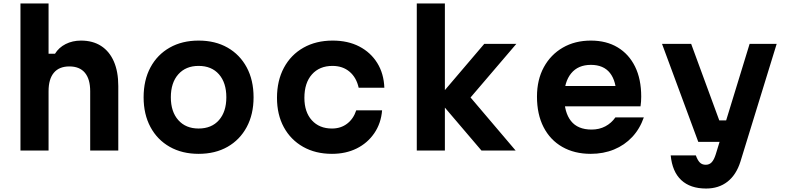

<svg xmlns="http://www.w3.org/2000/svg" viewBox="-20 -868 4540 1107"><path d="M98 0V-848H260V-558H297Q319 -594 358.5 -614Q398 -634 447 -634Q515 -634 563 -603Q611 -572 636.5 -513.5Q662 -455 662 -372V0H500V-342Q500 -412 469.5 -448.5Q439 -485 380 -485Q321 -485 290.5 -448.5Q260 -412 260 -342V0Z M1125 19Q1030 19 958.5 -21.5Q887 -62 847.5 -135.5Q808 -209 808 -307Q808 -406 847.5 -479.5Q887 -553 958.5 -593.5Q1030 -634 1125 -634Q1221 -634 1292 -593.5Q1363 -553 1402.5 -479.5Q1442 -406 1442 -307Q1442 -209 1402.5 -135.5Q1363 -62 1292 -21.5Q1221 19 1125 19ZM1125 -127Q1200 -127 1242.5 -175.5Q1285 -224 1285 -307Q1285 -391 1242.5 -439.5Q1200 -488 1125 -488Q1051 -488 1008 -439.5Q965 -391 965 -307Q965 -224 1008 -175.5Q1051 -127 1125 -127Z M1894 19Q1799 19 1727.5 -21.5Q1656 -62 1616.5 -134.5Q1577 -207 1577 -304Q1577 -403 1617 -477.5Q1657 -552 1729.5 -593Q1802 -634 1898 -634Q1986 -634 2051.5 -600Q2117 -566 2155 -505Q2193 -444 2196 -362H2048Q2035 -421 1995.5 -454.5Q1956 -488 1897 -488Q1822 -488 1778.5 -439Q1735 -390 1735 -304Q1735 -222 1778 -174.5Q1821 -127 1894 -127Q1945 -127 1981.5 -155Q2018 -183 2034 -232H2183Q2177 -157 2138 -100Q2099 -43 2036.5 -12Q1974 19 1894 19Z M2756 0 2502 -298 2772 -615H2957L2693 -306L2953 0ZM2383 0V-848H2545V0Z M3207 -372H3584L3534 -311Q3534 -400 3497 -447Q3460 -494 3387 -494Q3313 -494 3273 -445Q3233 -396 3233 -311Q3233 -220 3272 -170.5Q3311 -121 3391 -121Q3435 -121 3470 -139.5Q3505 -158 3528 -191H3692Q3669 -125 3625 -78Q3581 -31 3520 -6Q3459 19 3386 19Q3292 19 3222 -21Q3152 -61 3114 -135Q3076 -209 3076 -311Q3076 -408 3115.5 -480.5Q3155 -553 3225 -593.5Q3295 -634 3387 -634Q3476 -634 3541 -595Q3606 -556 3641.5 -484Q3677 -412 3677 -311Q3677 -297 3676 -282Q3675 -267 3673 -255H3207Z M3797 -615H3965L4127 -174H4222L4185 -50H4006ZM4458 -615 4249 64Q4225 140 4174.5 179.5Q4124 219 4051 219Q3960 219 3908 170.5Q3856 122 3847 28H3992Q4002 56 4015 69Q4028 82 4049 82Q4070 82 4083.5 67.5Q4097 53 4107 21L4302 -615Z"/></svg>

Font: Martian Mono SemiExpanded SemiExpanded
Style: Bold
Weight: 700
Width: 6
Monospace: yes
Version: Version 1.000